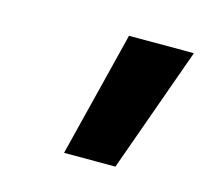

<svg xmlns="http://www.w3.org/2000/svg" viewBox="-50 -811 371 343"><g transform="rotate(15 135.5 -639.0)"><path d="M93 -523 151 -755H271L188 -523Z"/></g></svg>

Font: DM Sans 11pt ExtraBold
Style: Italic
Weight: 800
Italic angle: -10°
Version: Version 4.004;gftools[0.9.30]